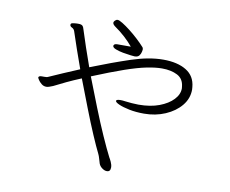

<svg xmlns="http://www.w3.org/2000/svg" viewBox="-82 -835 1164 971"><g transform="rotate(10 500.0 -349.5)"><path d="M535 -609H466Q451 -609 448 -601Q448 -600 447.5 -599.5Q447 -599 447 -598Q447 -589 463.5 -582.5Q480 -576 501.5 -572Q523 -568 541 -566Q559 -564 562 -564Q579 -564 586 -573.5Q593 -583 595 -593Q597 -603 597 -604Q597 -612 594 -616Q578 -634 556.5 -654Q535 -674 512.5 -691.5Q490 -709 472 -720Q454 -731 446 -731Q440 -731 436 -727Q427 -720 427 -713Q427 -705 439 -696Q468 -676 492.5 -653.5Q517 -631 535 -609ZM524 32H525Q543 32 543 10Q543 -3 536 -18Q529 -33 525 -39Q505 -78 477.5 -140Q450 -202 420.5 -276.5Q391 -351 362 -426Q457 -465 522 -487.5Q587 -510 632 -519Q677 -528 710 -528Q757 -528 789 -511.5Q821 -495 825 -455Q825 -453 825.5 -450.5Q826 -448 826 -446Q826 -415 800.5 -388Q775 -361 730 -344Q685 -327 624 -327Q607 -327 589.5 -328.5Q572 -330 555 -332Q548 -333 542.5 -333.5Q537 -334 532 -334Q509 -334 509 -326Q509 -319 529 -310Q549 -301 583 -294Q617 -287 659 -287Q718 -287 768 -308.5Q818 -330 848 -366.5Q878 -403 878 -449Q878 -452 877.5 -455.5Q877 -459 877 -462Q872 -518 827 -545.5Q782 -573 709 -573Q636 -573 546.5 -543.5Q457 -514 346 -470Q328 -520 312.5 -566Q297 -612 285 -650Q281 -666 275 -671.5Q269 -677 255 -677H246Q229 -676 222 -674Q215 -672 215 -665Q215 -657 225 -652.5Q235 -648 239 -637Q252 -597 268.5 -549.5Q285 -502 303 -452Q260 -434 220.5 -417Q181 -400 150 -386Q146 -384 140.5 -383.5Q135 -383 130 -383H117Q101 -383 101 -373Q101 -372 107 -362.5Q113 -353 124 -344Q135 -335 149 -335Q156 -335 164.5 -338Q173 -341 183 -345Q210 -359 245 -375.5Q280 -392 319 -408Q347 -335 374.5 -264Q402 -193 426.5 -136Q451 -79 467 -47Q472 -37 475.5 -24Q479 -11 483 1Q488 14 500.5 23Q513 32 524 32Z"/></g></svg>

Font: Klee One
Style: Regular
Weight: 400
Designer: Fontworks Inc.
Foundry: Fontworks Inc.
Version: Version 1.100